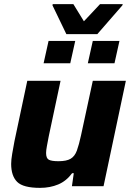

<svg xmlns="http://www.w3.org/2000/svg" viewBox="-20 -901 631 929"><path d="M174 8Q92 8 63 -21Q34 -50 34 -108Q34 -128 39 -157Q44 -186 50 -218L112 -510H273L216 -242Q211 -216 207 -194.5Q203 -173 203 -161Q203 -135 216.5 -128Q230 -121 263 -121Q302 -121 322 -133Q342 -145 352 -172.5Q362 -200 372 -246L429 -510H589L481 0H328L337 -63H329Q301 -25 261.5 -8.5Q222 8 174 8ZM405 -595 429 -703H558L534 -595ZM191 -595 215 -703H344L320 -595ZM301 -736 234 -875 235 -881H335L386 -798L464 -881H574L572 -875L451 -736Z"/></svg>

Font: Saira
Style: Bold Italic
Weight: 700
Italic angle: -12°
Designer: Hector Gatti with collaboration of the Omnibus-Type team
Foundry: Omnibus-Type
Version: Version 1.100; ttfautohint (v1.8.3)